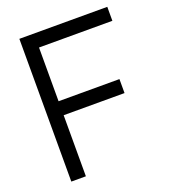

<svg xmlns="http://www.w3.org/2000/svg" viewBox="-133 -815 799 910"><g transform="rotate(-20 267.0 -360.0)"><path d="M70 0V-720H513.5V-649.5H143.5V-378.5H450.5V-308H143.5V0Z"/></g></svg>

Font: Vela Sans
Style: Regular
Weight: 400
Designer: Principal design: Mikhail Sharanda - project Manrope.
Design modification: Ravid Balaliev
Foundry: Mikhail Sharanda
Version: Version 1.001;August 23, 2023;FontCreator 14.0.0.2901 64-bit